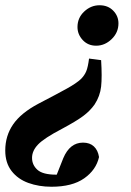

<svg xmlns="http://www.w3.org/2000/svg" viewBox="-22 -522 500 731"><path d="M429 -433Q429 -398 403 -373Q377 -348 344 -348Q313 -348 293 -369.5Q273 -391 273 -419Q273 -454 298.5 -478Q324 -502 357 -502Q389 -502 409 -481.5Q429 -461 429 -433ZM363 -293Q367 -229 363 -192.5Q359 -156 338 -124Q321 -100 295 -80.5Q269 -61 213 -31Q146 4 123 28Q100 52 100 79Q100 106 120.5 124.5Q141 143 192 143Q193 143 193 143Q193 143 194 143L219 80Q244 21 294 21Q320 21 335.5 35.5Q351 50 355 76Q344 125 298.5 157Q253 189 174 189Q126 189 86 174.5Q46 160 22 129Q-2 98 -2 51Q-2 -5 28 -48.5Q58 -92 124 -127Q197 -165 233 -185Q269 -205 286 -221Q300 -235 306.5 -251Q313 -267 317 -299Z"/></svg>

Font: Source Serif Pro
Style: Bold Italic
Weight: 700
Italic angle: -12°
Designer: Frank Grießhammer
Foundry: Adobe Systems Incorporated
Version: Version 3.001;hotconv 1.0.111;makeotfexe 2.5.65597